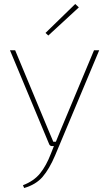

<svg xmlns="http://www.w3.org/2000/svg" viewBox="-20 -732 546 962"><path d="M222 -554 208 -567 357 -712 375 -695ZM477 -480 256 47Q227 115 193.5 154Q160 193 101 210L95 196Q150 175 181 136.5Q212 98 235 38L250 0H240Q232 0 227 -8L30 -480H56L225 -74L247 -22H260L282 -76L451 -480Z"/></svg>

Font: Exo 2.0 Thin
Style: Regular
Weight: 250
Designer: Natanael Gama
Version: Version 1.001;PS 001.001;hotconv 1.0.70;makeotf.lib2.5.58329